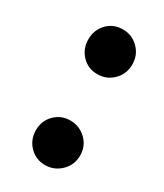

<svg xmlns="http://www.w3.org/2000/svg" viewBox="-136 -549 526 617"><g transform="rotate(30 127.0 -240.5)"><path d="M135 -326Q100 -326 77 -350Q54 -374 54 -409Q54 -444 77 -468Q100 -492 135 -492Q169 -492 193 -468Q217 -444 217 -409Q217 -374 193 -350Q169 -326 135 -326ZM135 11Q101 11 77.5 -13Q54 -37 54 -72Q54 -107 77.5 -130.5Q101 -154 135 -154Q169 -154 193.5 -130.5Q218 -107 218 -72Q218 -37 193.5 -13Q169 11 135 11Z"/></g></svg>

Font: Murecho Medium
Style: Regular
Weight: 500
Designer: Neil Summerour
Foundry: Positype
Version: Version 1.010; ttfautohint (v1.8.3)